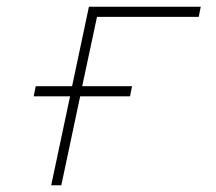

<svg xmlns="http://www.w3.org/2000/svg" viewBox="-20 -550 640 570"><path d="M132 0 188 -264H80L86 -294H194L244 -530H576L570 -500H268L224 -294H372L366 -264H218L162 0Z"/></svg>

Font: Geist Mono Thin
Style: Italic
Weight: 100
Italic angle: -12°
Monospace: yes
Designer: Basement.studio, Andrés Briganti, Mateo Zaragoza
Foundry: Basement.studio, Vercel, Andrés Briganti, Guido Ferreyra, Mateo Zaragoza
Version: Version 1.500; ttfautohint (v1.8.4.7-5d5b)